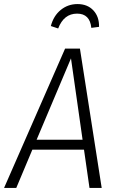

<svg xmlns="http://www.w3.org/2000/svg" viewBox="-40 -924 574 944"><path d="M400 0 373 -188H119L40 0H-20L280 -685H353L460 0ZM140 -237H366L309 -637ZM210 -796Q223 -846 258.5 -875Q294 -904 341 -904Q390 -904 419 -873Q448 -842 447 -792L409 -787Q402 -857 339 -857Q274 -857 246 -784Z"/></svg>

Font: Fira Sans Condensed Light
Style: Italic
Weight: 300
Width: 3
Italic angle: -8°
Designer: Carrois Corporate & Edenspiekermann AG
Foundry: Carrois Corporate GbR & Edenspiekermann AG
Version: Version 4.203